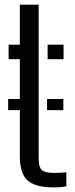

<svg xmlns="http://www.w3.org/2000/svg" viewBox="-20 -790 318 817"><path d="M180.3 -321.3V-368.8H249.6V-321.3ZM14.7 -321.3V-368.8H79V-321.3ZM16.7 -538.1V-600H64.4V-770H144.5V-115.5Q144.5 -79.4 157.7 -66.8Q171 -54.2 211.3 -54.2Q226.5 -54.2 237.3 -54.9Q248.1 -55.7 262.3 -56.9V2.4Q250.3 5 237.5 6.2Q224.7 7.4 210 7.4Q129.4 7.4 96.9 -22.5Q64.4 -52.3 64.4 -124.5V-538.1ZM182.6 -538.1V-600H250.5V-538.1Z"/></svg>

Font: Big Shoulders Stencil Text Thin
Style: Regular
Weight: 100
Designer: Patric King
Foundry: XO Type Co
Version: Version 2.001